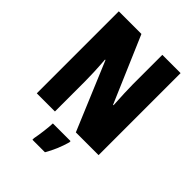

<svg xmlns="http://www.w3.org/2000/svg" viewBox="-263 -837 1182 1182"><g transform="rotate(45 328.0 -246.5)"><path d="M597 0V-714H438V-455C438 -412 441 -354 445 -282H441L256 -714H59V0H217V-263C217 -304 215 -365 209 -444H213L399 0ZM414 72V61H260C259 101 249 173 242 207V221H351C378 175 399 125 414 72Z"/></g></svg>

Font: Noto Sans Arabic UI XCn Bk
Style: Regular
Weight: 900
Width: 2
Designer: Monotype Design Team, Nadine Chahine and Nizar Qandah
Foundry: Monotype Imaging Inc.
Version: Version 2.010